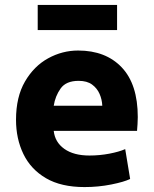

<svg xmlns="http://www.w3.org/2000/svg" viewBox="-20 -745 624 779"><path d="M323 14Q228 14 166.5 -22Q105 -58 75 -120Q45 -182 45 -259Q45 -352 81.5 -414.5Q118 -477 175.5 -508.5Q233 -540 297 -540Q409 -540 474 -471.5Q539 -403 539 -270Q539 -257 538 -241.5Q537 -226 536 -214H198Q203 -168 241 -141Q279 -114 343 -114Q384 -114 423.5 -121.5Q463 -129 488 -140L508 -19Q484 -7 431.5 3.5Q379 14 323 14ZM198 -316H395Q394 -341 384 -364Q374 -387 353.5 -402Q333 -417 299 -417Q248 -417 226 -386Q204 -355 198 -316ZM133 -623V-725H455V-623Z"/></svg>

Font: Ubuntu Sans ExtraBold
Style: Regular
Weight: 800
Designer: Dalton Maag Ltd
Foundry: Dalton Maag Ltd
Version: Version 1.006; ttfautohint (v1.8.4.7-5d5b)